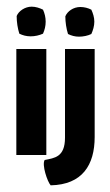

<svg xmlns="http://www.w3.org/2000/svg" viewBox="-20 -465 331 576"><path d="M29 0H119V-318H29ZM30 -417C30 -398 33 -380 38 -364C48 -359 59 -356 72 -356C85 -356 98 -359 109 -364C114 -375 117 -387 117 -400C117 -413 114 -425 109 -436C99 -441 87 -445 75 -445C55 -445 36 -432 30 -417ZM114 15C105 29 122 80 132 91C227 89 264 30 264 -54V-318H175V-52C175 7 143 9 114 15ZM176 -416C176 -398 179 -379 184 -363C194 -358 205 -355 217 -355C230 -355 244 -358 254 -363C259 -374 263 -387 263 -400C263 -413 259 -425 254 -436C244 -441 233 -444 221 -444C200 -444 182 -431 176 -416Z"/></svg>

Font: Rabbid Highway Sign II Hop
Style: Regular
Weight: 400
Foundry: Cannot Into Space Fonts
Version: Version 0.277